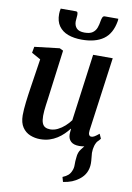

<svg xmlns="http://www.w3.org/2000/svg" viewBox="-110 -874 815 1187"><g transform="rotate(10 297.5 -280.5)"><path d="M372 246 363.5 216Q385.5 207 398 195.8Q410.5 184.5 417 167.5Q425 150.5 424.5 128.5Q424 106.5 427 83Q429 50 445.8 29.2Q462.5 8.5 475 -8.5L546 -49Q530 -29.5 523.5 -8.5Q517 12.5 517 37.5Q517.5 51.5 519.8 69Q522 86.5 522 103.5Q522 134.5 509.5 160.8Q497 187 470.5 207Q451 222 427 231.8Q403 241.5 372 246ZM185.5 10Q153 10 123.2 -2Q93.5 -14 74.5 -41.8Q55.5 -69.5 55 -117Q55 -134.5 56.5 -155.5Q58 -176.5 60.8 -199.8Q63.5 -223 66.8 -246.8Q70 -270.5 73.5 -292.5L101.5 -476L45 -507.5L52 -546L209 -564.5L231.5 -553.5L197 -289Q194.5 -268 191.5 -246.5Q188.5 -225 185.8 -205.2Q183 -185.5 181.5 -167.8Q180 -150 180 -136Q180 -107 186.5 -90.5Q193 -74 206 -67.2Q219 -60.5 237.5 -60.5Q261 -60.5 284.2 -72Q307.5 -83.5 327.8 -101.8Q348 -120 362.5 -140L419 -560.5H542L478.5 -96.5Q476 -77.5 481 -68.8Q486 -60 495.5 -60Q504.5 -60 515 -66Q525.5 -72 543.5 -87L556.5 -58Q551.5 -50 534.8 -33.8Q518 -17.5 491.8 -4Q465.5 9.5 432 9.5Q397 9.5 379.8 -6.2Q362.5 -22 361.5 -48.5Q361.5 -51 361.5 -55.2Q361.5 -59.5 362 -64.8Q362.5 -70 363 -75.5Q363.5 -81 364 -85.5L362.5 -86.5Q349 -69 331.5 -51.8Q314 -34.5 292 -20.5Q270 -6.5 243.8 1.8Q217.5 10 185.5 10ZM268 -807Q276 -807 278 -801Q280 -795 280 -786Q280 -776.5 278.5 -765.8Q277 -755 277 -745.5Q277 -719 292.2 -702.8Q307.5 -686.5 342 -686.5Q376 -686.5 393.2 -699Q410.5 -711.5 417.8 -731.8Q425 -752 428 -773.5Q430 -786 434.2 -796.5Q438.5 -807 448.5 -807H533.5Q533.5 -803.5 533.5 -800Q533.5 -796.5 532.5 -791.5Q519 -712 468.5 -676.2Q418 -640.5 333 -640.5Q283.5 -640.5 246.5 -654.2Q209.5 -668 188.5 -697.5Q167.5 -727 168 -773Q168 -781 169 -789.8Q170 -798.5 172 -807Z"/></g></svg>

Font: Merriweather 24pt SemiBold
Style: Italic
Weight: 600
Italic angle: -7.8°
Version: Version 2.101